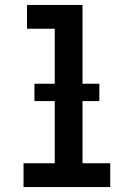

<svg xmlns="http://www.w3.org/2000/svg" viewBox="-20 -755 540 775"><path d="M75 0V-96H201V-639H89V-735H313V-96H425V0ZM119 -347V-417H381V-347Z"/></svg>

Font: Zed Mono
Style: Bold
Weight: 700
Monospace: yes
Designer: Belleve Invis
Foundry: Belleve Invis
Version: Version 1.0.0; ttfautohint (v1.8.4)